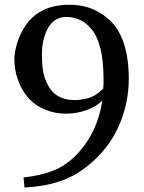

<svg xmlns="http://www.w3.org/2000/svg" viewBox="-20 -779 614 816"><path d="M90.8 -673.8Q151.4 -759.8 278.3 -758.8Q370.1 -758.8 439.5 -699.2Q527.3 -624 527.3 -443.4Q527.3 -352.5 494.1 -265.6Q460.9 -178.7 395 -112.3Q329.1 -45.9 256.3 -16.6Q183.6 12.7 87.9 17.6H84L80.1 -25.4H84Q148.4 -32.2 201.2 -51.8Q253.9 -71.3 297.9 -114.3Q392.6 -207 415 -351.6Q389.6 -326.2 347.7 -311Q305.7 -295.9 259.3 -295.9Q212.9 -295.9 171.9 -313Q130.9 -330.1 105.5 -357.4Q80.1 -384.8 65.9 -416Q51.8 -447.3 46.4 -475.1Q41 -502.9 41 -528.8Q41 -554.7 52.7 -595.2Q64.5 -635.7 90.8 -673.8ZM182.6 -418.9Q215.8 -353.5 297.9 -353.5Q317.4 -353.5 350.6 -360.8Q383.8 -368.2 418.9 -402.3Q419.9 -412.1 419.9 -424.8V-446.3Q419.9 -596.7 366.2 -658.2Q324.2 -707 261.7 -707Q199.2 -707 172.9 -635.7Q158.2 -596.7 158.2 -551.3Q158.2 -505.9 163.1 -476.6Q168 -447.3 182.6 -418.9Z"/></svg>

Font: GenEi LateMin P v2
Style: Medium
Weight: 500
Designer: o_tamon (Modified)
Foundry: o_tamon / Adobe Systems Incorporated / FONT 910 / Philipp H. Poll
Version: Version 2.1;Original Version 1.004